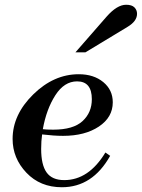

<svg xmlns="http://www.w3.org/2000/svg" viewBox="-20 -774 596 807"><path d="M311 -462Q374 -462 414 -429Q454 -396 454 -344Q454 -281 395.5 -242Q337 -203 245 -203Q207 -203 157 -209Q153 -181 153 -148Q153 -81 176 -49Q199 -17 250 -17Q353 -17 423 -133L443 -119Q369 13 240 13Q149 13 91 -48Q33 -109 33 -190Q33 -292 119.5 -377Q206 -462 311 -462ZM304 -432Q250 -432 212.5 -373.5Q175 -315 160 -231Q174 -229 204 -229Q288 -229 327 -265Q366 -301 366 -357Q366 -432 304 -432ZM516 -661 339 -554H297L428 -704Q472 -754 510 -754Q534 -754 545 -743Q556 -732 556 -716Q556 -685 516 -661Z"/></svg>

Font: Libre Bodoni
Style: Italic
Weight: 400
Italic angle: -13°
Designer: Pablo Impallari, Rodrigo Fuenzalida
Foundry: Pablo Impallari, Rodrigo Fuenzalida
Version: Version 1.001